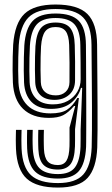

<svg xmlns="http://www.w3.org/2000/svg" viewBox="-20 -829 500 858"><path d="M238.8 9.2Q143.7 9.2 99.7 -30.5Q55.7 -70.3 51.4 -163.6Q51.1 -172.1 50.9 -182.2Q50.6 -192.4 50.6 -203.6Q50.6 -214.7 50.9 -226.2Q51.1 -237.8 51.4 -248.7H76.4Q76.1 -238 75.9 -226.5Q75.6 -215 75.6 -203.7Q75.6 -192.5 75.9 -182.4Q76.1 -172.2 76.4 -164.3Q80.4 -81.5 118.5 -46.2Q156.6 -10.9 238.8 -10.9Q318.2 -10.9 352.2 -49.2Q386.3 -87.5 389.7 -170.8Q390.6 -204.1 390.9 -249Q391.2 -293.9 391 -351Q390.7 -408.2 390.2 -477.5Q389.6 -546.9 388.9 -628.6Q388.1 -713.1 351.6 -750.9Q315.2 -788.7 228.3 -788.7Q144.6 -788.7 107.3 -751Q70 -713.3 63.8 -627.5Q62.4 -603.2 61.7 -573.1Q61 -543 61.2 -513.3Q61.5 -483.6 62.5 -460.1Q65.9 -394.9 102.1 -358.6Q138.3 -322.3 205.6 -322.3Q253.9 -322.3 279 -338.4Q304.2 -354.4 325.7 -391.1L332.6 -391.2L315.4 -251.8Q315.4 -242.3 315.4 -228.7Q315.4 -215.2 315.4 -200.9Q315.4 -186.6 315 -174.9Q312.9 -116.7 294.1 -94Q275.2 -71.3 238.8 -71.3Q195.2 -71.3 174.6 -92Q153.9 -112.7 151.4 -162.3Q151.2 -170.4 150.8 -180.4Q150.5 -190.4 150.5 -201.7Q150.5 -212.9 150.6 -224.9Q150.7 -236.9 151.2 -248.7H176.2Q175.8 -236.7 175.6 -224.8Q175.5 -212.9 175.5 -201.7Q175.5 -190.5 175.8 -180.6Q176.1 -170.8 176.4 -162.7Q178.2 -125 192.7 -108.2Q207.2 -91.4 238.8 -91.4Q264.9 -91.4 277 -110.9Q289.2 -130.4 290.5 -175.4Q290.9 -186.9 290.8 -201.7Q290.7 -216.4 290.7 -231.6Q290.7 -246.8 290.7 -259.1L316.2 -355.4H310.9Q285.3 -325.5 261.8 -313.9Q238.3 -302.2 198.3 -302.2Q124.6 -302.2 83.1 -342.6Q41.6 -383 37.6 -459.7Q36.5 -483.8 36.3 -514.4Q36.1 -544.9 36.8 -575.4Q37.4 -605.8 38.8 -628.8Q45.8 -725.6 89.3 -767.2Q132.8 -808.8 228.3 -808.8Q328 -808.8 370.6 -766.5Q413.1 -724.2 413.9 -628.8Q414.6 -546.5 415.1 -476.7Q415.7 -406.9 415.9 -349.5Q416.1 -292.2 415.9 -247.4Q415.6 -202.6 414.6 -170Q410.8 -77.5 371.6 -34.1Q332.4 9.2 238.8 9.2ZM238.8 -31Q169 -31 136.9 -62.1Q104.8 -93.1 101.3 -165.6Q100.8 -176.6 100.7 -190.2Q100.6 -203.8 100.7 -218.8Q100.8 -233.7 101.3 -248.7H126.3Q126 -239 125.8 -228.1Q125.5 -217.3 125.5 -206.2Q125.5 -195.1 125.8 -184.4Q126 -173.6 126.5 -164.2Q130.2 -103.2 156.6 -77.2Q182.9 -51.1 238.8 -51.1Q292.8 -51.1 315 -81.1Q337.3 -111.1 339.8 -173.5Q340.4 -190.1 340.3 -210.8Q340.1 -231.5 340.3 -249.5L347.2 -436.3H341.9Q330.7 -396.6 297.8 -369.5Q264.8 -342.4 208.2 -342.4Q151.3 -342.4 120.8 -373.5Q90.3 -404.6 87.5 -460.5Q86.4 -484.5 86.2 -514Q86 -543.5 86.7 -573.1Q87.4 -602.8 88.7 -626.5Q94.1 -700.7 125.3 -734.6Q156.4 -768.6 228.3 -768.6Q301 -768.6 332.2 -735.7Q363.4 -702.8 364 -628.3Q364.3 -600 364.6 -557.4Q364.8 -514.9 365 -466.9Q365.3 -418.8 365.4 -372.7Q365.5 -326.7 365.5 -290.4Q365.5 -254.2 365.3 -236.3Q365.3 -227.1 365.2 -216.9Q365.2 -206.7 365.1 -195.6Q365.1 -184.4 364.7 -172.3Q361.1 -97.7 332.3 -64.3Q303.5 -31 238.8 -31ZM216.7 -362.6Q254.8 -362.6 282.5 -377.8Q310.3 -393.1 325.4 -418.7Q340.5 -444.2 340.4 -475.1Q340.5 -515.2 340.1 -550.4Q339.6 -585.5 339 -628.1Q338.1 -691.4 313.1 -719.9Q288.1 -748.5 228.3 -748.5Q168.4 -748.5 143.1 -718.6Q117.7 -688.7 113.6 -624.9Q112.2 -599.8 111.6 -569.8Q110.9 -539.8 111.2 -511.1Q111.5 -482.5 112.4 -460.8Q115.1 -414.8 141.2 -388.7Q167.4 -362.6 216.7 -362.6ZM223.7 -382.7Q182.3 -382.7 160.8 -403.7Q139.2 -424.6 137.4 -461.2Q136.3 -487 136.1 -517.4Q135.9 -547.7 136.6 -575.8Q137.3 -603.9 138.4 -622.8Q142.6 -680.3 163.4 -704.3Q184.1 -728.3 228.3 -728.3Q273.4 -728.3 293.1 -704.7Q312.7 -681.2 314 -627.9Q314.9 -589.9 315.5 -554.7Q316.1 -519.6 315.4 -470Q315.1 -428.7 289.3 -405.7Q263.5 -382.7 223.7 -382.7ZM229.8 -402.8Q256.2 -402.8 273.2 -418.5Q290.2 -434.1 290.5 -461.8Q291.1 -510.2 290.7 -548.2Q290.3 -586.2 289.1 -627.9Q287.5 -670.7 273.6 -689.5Q259.6 -708.2 228.3 -708.2Q196.7 -708.2 181.7 -688.3Q166.8 -668.4 163.4 -621.8Q162.3 -602.5 161.6 -574.5Q160.9 -546.4 161.1 -516.5Q161.3 -486.6 162.4 -461.6Q163.6 -433.5 180.9 -418.2Q198.2 -402.8 229.8 -402.8Z"/></svg>

Font: Big Shoulders Inline Display SC Thin
Style: Regular
Weight: 100
Designer: Patric King
Foundry: XO Type Co
Version: Version 2.002